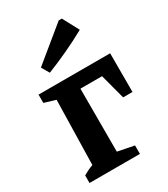

<svg xmlns="http://www.w3.org/2000/svg" viewBox="-186 -838 808 924"><g transform="rotate(-30 218.0 -376.0)"><path d="M430 -491V-276H378L341 -415H221V-65L312 -47V0H32V-42Q44 -49 57 -55.5Q70 -62 87 -68L95 -426L32 -445V-491ZM132 -555 107 -598 295 -752H312L360 -662Q304 -631 247 -604.5Q190 -578 132 -555Z"/></g></svg>

Font: Piazzolla 24pt
Style: Bold
Weight: 700
Designer: Juan Pablo del Peral
Foundry: Huerta Tipografica
Version: Version 2.005